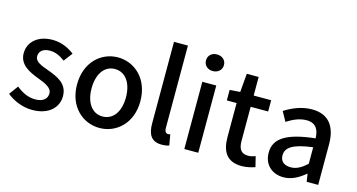

<svg xmlns="http://www.w3.org/2000/svg" viewBox="-84 -1151 2818 1517"><g transform="rotate(15 1325.0 -392.0)"><path d="M236 13C372 13 445 -62 445 -154C445 -258 360 -292 283 -321C223 -343 166 -361 166 -408C166 -446 194 -476 254 -476C300 -476 339 -456 377 -428L431 -499C386 -534 326 -564 252 -564C131 -564 57 -495 57 -403C57 -310 141 -271 214 -243C274 -220 336 -198 336 -148C336 -106 305 -74 239 -74C180 -74 132 -98 83 -137L29 -63C82 -19 160 13 236 13Z M787 13C923 13 1046 -92 1046 -274C1046 -458 923 -564 787 -564C651 -564 528 -458 528 -274C528 -92 651 13 787 13ZM787 -81C701 -81 647 -158 647 -274C647 -391 701 -469 787 -469C874 -469 928 -391 928 -274C928 -158 874 -81 787 -81Z M1295 13C1323 13 1343 9 1357 4L1342 -83C1332 -81 1328 -81 1323 -81C1309 -81 1295 -92 1295 -123V-797H1181V-129C1181 -40 1212 13 1295 13Z M1479 0H1593V-550H1479ZM1536 -653C1578 -653 1610 -681 1610 -721C1610 -762 1578 -789 1536 -789C1494 -789 1463 -762 1463 -721C1463 -681 1494 -653 1536 -653Z M1951 13C1991 13 2028 3 2059 -7L2038 -92C2022 -85 1998 -79 1979 -79C1922 -79 1899 -113 1899 -179V-458H2042V-550H1899V-702H1802L1789 -550L1704 -544V-458H1784V-180C1784 -64 1827 13 1951 13Z M2292 13C2358 13 2417 -20 2467 -63H2470L2480 0H2574V-331C2574 -477 2511 -564 2374 -564C2286 -564 2209 -528 2152 -492L2195 -414C2242 -444 2296 -470 2354 -470C2435 -470 2458 -414 2459 -350C2230 -325 2130 -264 2130 -146C2130 -49 2197 13 2292 13ZM2327 -78C2278 -78 2241 -100 2241 -154C2241 -216 2296 -257 2459 -277V-142C2414 -101 2375 -78 2327 -78Z"/></g></svg>

Font: Noto Sans CJK JP Medium
Style: Regular
Weight: 500
Designer: Ryoko NISHIZUKA (kana & ideographs); Paul D. Hunt (Latin, Greek & Cyrillic); Wenlong ZHANG (bopomofo); Sandoll Communica
Foundry: Adobe Systems Incorporated
Version: Version 1.004;PS 1.004;hotconv 1.0.82;makeotf.lib2.5.63406